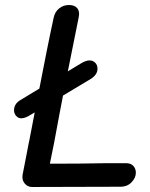

<svg xmlns="http://www.w3.org/2000/svg" viewBox="-20 -745 597 766"><path d="M65 -273Q81 -273 104 -288L180 -333Q318 -415 342 -430Q369 -447 369 -471Q369 -486 359.5 -495Q350 -504 337 -504Q323 -504 303 -492L60 -345Q36 -330 36 -305Q36 -292 44.5 -282.5Q53 -273 65 -273ZM108 1 460 0Q488 0 505 -18Q522 -36 522 -56Q522 -72 512 -83Q502 -94 483 -94Q369 -94 339 -93Q313 -92 179 -92Q193 -156 218 -294Q246 -442 254 -477L294 -676Q299 -699 288.5 -712Q278 -725 255 -725Q233 -725 216 -711.5Q199 -698 194 -674Q172 -574 124 -325L97 -185Q97 -185 94 -171Q91 -157 86 -129L70 -47Q67 -27 78.5 -13Q90 1 108 1Z"/></svg>

Font: Balsamiq Sans
Style: Italic
Weight: 400
Italic angle: -12°
Designer: Michael Angeles
Foundry: Balsamiq SRL
Version: Version 1.020; ttfautohint (v1.8.4.7-5d5b);gftools[0.9.26]